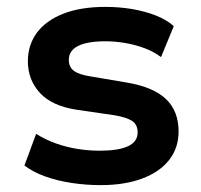

<svg xmlns="http://www.w3.org/2000/svg" viewBox="-20 -528 583 558"><path d="M273 10Q229 10 187 3.5Q145 -3 110.5 -15.5Q76 -28 51 -47L85 -139Q112 -122 143 -111Q174 -100 206.5 -95Q239 -90 269 -90Q324 -90 352 -103Q380 -116 380 -143Q380 -166 364 -176.5Q348 -187 313 -193L203 -209Q131 -220 96 -258Q61 -296 61 -350Q61 -397 87 -432.5Q113 -468 163.5 -488Q214 -508 287 -508Q325 -508 362 -502Q399 -496 431.5 -483.5Q464 -471 485 -452L448 -362Q427 -378 400 -388Q373 -398 344 -403Q315 -408 287 -408Q234 -408 207 -394.5Q180 -381 180 -354Q180 -333 195 -322Q210 -311 243 -306L349 -288Q426 -275 462.5 -240Q499 -205 499 -146Q499 -98 471.5 -63Q444 -28 393 -9Q342 10 273 10Z"/></svg>

Font: Nunito Sans 8pt
Style: Bold
Weight: 700
Version: Version 3.101;gftools[0.9.27]